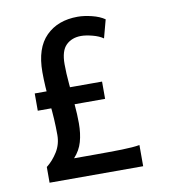

<svg xmlns="http://www.w3.org/2000/svg" viewBox="-67 -601 578 658"><g transform="rotate(-10 222.0 -271.5)"><path d="M53.2 0V-54.7Q75.2 -71.8 91.6 -98.1Q107.9 -124.5 107.9 -156.7Q107.9 -211.4 101.3 -269.8Q94.7 -328.1 94.7 -377.4Q94.7 -460.9 136 -502.2Q177.2 -543.5 246.6 -543.5Q268.6 -543.5 295.4 -536.9Q322.3 -530.3 339.8 -518.1L322.8 -454.6Q308.6 -464.8 285.6 -470.7Q262.7 -476.6 246.6 -476.6Q214.4 -476.6 194.3 -457Q174.3 -437.5 174.3 -391.1Q174.3 -359.9 177.7 -323Q181.2 -286.1 184.3 -249.8Q187.5 -213.4 187.5 -183.6Q187.5 -147.5 179.4 -119.1Q171.4 -90.8 150.4 -67.9H223.6Q276.4 -67.9 316.9 -68.8Q357.4 -69.8 378.9 -73.7V0ZM56.2 -250V-310.1H290.5V-250Z"/></g></svg>

Font: Harmattan Medium
Style: Regular
Weight: 500
Designer: George W. Nuss III and SIL International
Foundry: SIL International
Version: Version 4.000